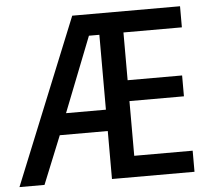

<svg xmlns="http://www.w3.org/2000/svg" viewBox="-52 -770 912 825"><g transform="rotate(-5 404.0 -357.0)"><path d="M754 0H398V-207H191L107 0H-1L289 -714H754V-623H502V-417H737V-327H502V-91H754ZM226 -299H398V-622H353Z"/></g></svg>

Font: Noto Sans Malayalam SemiCondensed Medium
Style: Regular
Weight: 500
Width: 4
Designer: Jelle Bosma - Monotype Design Team
Foundry: Monotype Imaging Inc.
Version: Version 2.104; ttfautohint (v1.8.4.7-5d5b)